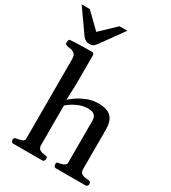

<svg xmlns="http://www.w3.org/2000/svg" viewBox="-262 -1108 1095 1226"><g transform="rotate(30 285.0 -494.5)"><path d="M36.1 0Q27.8 0 23.7 -7.3Q19.5 -14.6 19.5 -20Q19.5 -36.1 35.6 -38.1Q53.7 -40.5 73 -46.6Q92.3 -52.7 92.3 -68.4V-652.8Q92.3 -683.1 79.6 -694.3Q66.9 -705.6 49.8 -707.8Q32.7 -710 19.5 -713.4Q14.6 -715.8 11.2 -719.7Q7.8 -723.6 7.8 -732.9Q7.8 -738.8 10.7 -746.6Q13.7 -754.4 19.5 -754.9Q72.3 -758.3 114.7 -759Q157.2 -759.8 180.2 -759.8Q184.1 -759.8 189 -755.9Q193.8 -752 194.8 -740.2V-528.8L190.4 -412.6Q199.2 -421.9 227.1 -441.7Q254.9 -461.4 295.2 -478.3Q335.4 -495.1 381.3 -495.1Q414.1 -495.1 442.1 -485.8Q470.2 -476.6 487.1 -450Q503.9 -423.3 503.9 -371.1V-84.5Q503.9 -61.5 515.6 -52.5Q527.3 -43.5 543 -41.7Q558.6 -40 570.8 -38.1Q579.1 -37.1 583 -33.9Q586.9 -30.8 586.9 -20Q586.9 -14.6 582.8 -7.3Q578.6 0 570.3 0H350.6Q342.3 0 338.1 -7.3Q334 -14.6 334 -20Q334 -27.8 336.9 -32.7Q339.8 -37.6 349.1 -38.1Q364.7 -39.1 382.8 -47.1Q400.9 -55.2 400.9 -68.4V-381.3Q400.9 -390.1 397.5 -402.6Q394 -415 380.9 -424.3Q367.7 -433.6 338.9 -433.6Q309.6 -433.6 281.2 -423.6Q252.9 -413.6 230.5 -399.4Q208 -385.3 194.8 -372.6V-84.5Q194.8 -64 203.6 -54.7Q212.4 -45.4 225.3 -42.5Q238.3 -39.6 250 -38.1Q260.3 -37.1 263.9 -34.2Q267.6 -31.2 267.6 -20Q267.6 -14.6 263.4 -7.3Q259.3 0 251 0ZM138.7 -794.4Q119.6 -794.4 108.6 -801.8Q97.7 -809.1 89.4 -819.3L-29.8 -988.8H30.3L138.7 -883.3L249.5 -988.8H307.1L188 -823.7Q179.7 -811.5 168.9 -803Q158.2 -794.4 138.7 -794.4Z"/></g></svg>

Font: Gelasio Medium
Style: Regular
Weight: 500
Designer: Eben Sorkin
Foundry: Eben Sorkin
Version: Version 1.008